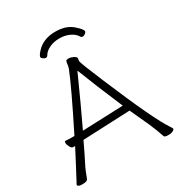

<svg xmlns="http://www.w3.org/2000/svg" viewBox="-204 -1028 1098 1172"><g transform="rotate(-30 345.0 -442.0)"><path d="M243 -786Q238 -778 229 -778Q220 -778 210.5 -785.5Q201 -793 201 -798Q201 -814 236 -847Q283 -888 357 -888Q431 -888 474 -851.5Q517 -815 517 -799Q517 -793 507.5 -785.5Q498 -778 489 -778Q480 -778 475 -786Q461 -810 429.5 -825Q398 -840 358.5 -840Q319 -840 287.5 -825Q256 -810 243 -786ZM114 -223H99Q90 -223 81 -239.5Q72 -256 72 -268Q72 -280 78 -280H80Q98 -278 119 -278H141Q278 -551 317 -651Q321 -661 323 -679Q325 -697 328.5 -701.5Q332 -706 346 -706Q360 -706 377 -698Q394 -690 397 -680L394 -660Q394 -646 463 -483Q614 -123 676 -33Q685 -20 685.5 -16Q686 -12 682 -8Q670 4 642.5 4Q615 4 612 -5Q593 -61 571 -111L510 -244L184 -230H177Q160 -193 144 -161L114 -101Q94 -63 76 -12Q71 2 37.5 2Q4 2 4 -12Q4 -16 7.5 -21Q11 -26 15 -34Q19 -42 28.5 -60Q38 -78 57.5 -114.5Q77 -151 114 -223ZM317 -651ZM489 -291Q402 -495 361 -603L356 -614L351 -603Q268 -418 202 -280Z"/></g></svg>

Font: LXGW WenKai Light
Style: Regular
Weight: 300
Designer: LXGW / Fontworks Inc.
Foundry: LXGW / Fontworks Inc.
Version: Version 1.501; October 10, 2024